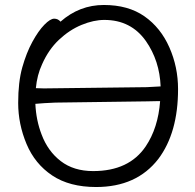

<svg xmlns="http://www.w3.org/2000/svg" viewBox="-20 -733 785 771"><path d="M223 -646Q299 -713 397 -713Q495 -713 560 -667.5Q625 -622 660 -543Q695 -464 695 -375Q695 -200 616 -95Q529 18 366 18Q259 18 189.5 -28.5Q120 -75 86.5 -155Q53 -235 53 -319.5Q53 -404 69.5 -462.5Q86 -521 110 -565Q134 -609 158 -633.5Q182 -658 197.5 -658Q213 -658 223 -646ZM625 -386Q621 -489 566 -568Q506 -653 399 -653Q356 -653 307.5 -633Q259 -613 217 -573.5Q175 -534 149 -475Q129 -432 124 -379Q140 -378 156 -378L569 -383Q571 -383 625 -386ZM122 -316Q125 -250 147 -193Q172 -126 224 -86Q276 -46 354 -46Q498 -46 565 -145Q615 -219 623 -327H617Q590 -327 570 -326L202 -321Q153 -319 122 -316Z"/></svg>

Font: Fusion Kai T
Style: Regular
Weight: 400
Designer: Fontworks Inc.
Version: Version 24.134;May 13, 2024